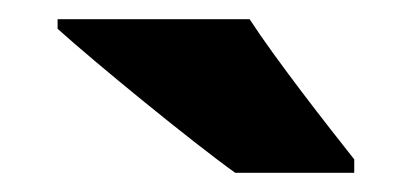

<svg xmlns="http://www.w3.org/2000/svg" viewBox="-20 -786 429 200"><path d="M240 -766H40V-756C80 -720 179 -639 225 -606H349V-620C322 -654 268 -723 240 -766Z"/></svg>

Font: Noto Sans Khmer SemiCondensed Black
Style: Regular
Weight: 900
Width: 4
Designer: Danh Hong and the Monotype Design Team
Foundry: Monotype Imaging Inc.
Version: Version 2.004